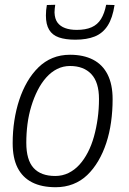

<svg xmlns="http://www.w3.org/2000/svg" viewBox="-20 -773 539 803"><path d="M213 10Q154 10 114 -10.5Q74 -31 53.5 -71.5Q33 -112 33 -174Q33 -223 40 -268.5Q47 -314 60.5 -355Q74 -396 94 -430.5Q114 -465 140.5 -491Q167 -517 200 -530.5Q233 -544 273 -544Q329 -544 369 -523.5Q409 -503 430 -461.5Q451 -420 451 -358Q451 -309 444.5 -262.5Q438 -216 424.5 -175Q411 -134 391 -100Q371 -66 345 -41Q319 -16 285.5 -3Q252 10 213 10ZM211 -37Q241 -37 266.5 -49.5Q292 -62 312 -84Q332 -106 347.5 -136Q363 -166 373 -202Q383 -238 388.5 -277.5Q394 -317 394 -359Q394 -429 362 -463Q330 -497 273 -497Q244 -497 219 -484.5Q194 -472 173.5 -449Q153 -426 137.5 -395.5Q122 -365 111 -329Q100 -293 95 -254.5Q90 -216 90 -176Q90 -104 120.5 -70.5Q151 -37 211 -37ZM295 -607Q254 -607 226.5 -616.5Q199 -626 185.5 -648.5Q172 -671 172 -708Q172 -719 173 -730.5Q174 -742 176 -752L211 -753Q210 -745 209 -737.5Q208 -730 208 -721Q209 -694 220.5 -678.5Q232 -663 252.5 -655.5Q273 -648 301 -648Q338 -648 363 -659Q388 -670 402.5 -693.5Q417 -717 424 -753L459 -752Q451 -698 430.5 -666Q410 -634 376.5 -620.5Q343 -607 295 -607Z"/></svg>

Font: Georama Light
Style: Italic
Weight: 300
Italic angle: -9°
Designer: Jean-Baptiste Levee
Foundry: Production Type
Version: Version 1.001